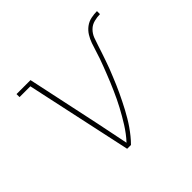

<svg xmlns="http://www.w3.org/2000/svg" viewBox="-127 -691 854 854"><g transform="rotate(-45 300.0 -264.0)"><path d="M256 0H232L124 -501H56V-520H144L218 -173Q226 -135 233.5 -97Q241 -59 249 -21Q263 -36 275 -52Q287 -68 297.5 -84.5Q308 -101 318 -118.5Q328 -136 337.5 -153.5Q347 -171 355.5 -189Q364 -207 372 -225Q380 -243 387.5 -261Q395 -279 402 -297Q409 -315 416 -333Q423 -351 429.5 -369.5Q436 -388 441.5 -406.5Q447 -425 453.5 -443.5Q460 -462 470.5 -479Q481 -496 497 -508Q513 -520 532.5 -524Q552 -528 570 -528V-509Q552 -509 532.5 -504Q513 -499 499 -485Q485 -471 478 -452.5Q471 -434 465.5 -416Q460 -398 453.5 -379.5Q447 -361 441 -343Q435 -325 428 -307Q421 -289 413.5 -271Q406 -253 398.5 -235Q391 -217 382.5 -199.5Q374 -182 365.5 -164.5Q357 -147 347.5 -129.5Q338 -112 328 -95Q318 -78 306.5 -61.5Q295 -45 282.5 -29.5Q270 -14 256 0Z"/></g></svg>

Font: Iosevka HT Thin Extended
Style: Italic
Weight: 100
Width: 7
Italic angle: -9°
Monospace: yes
Designer: Belleve Invis
Foundry: Belleve Invis
Version: Version 32.3.0; ttfautohint (v1.8.4)